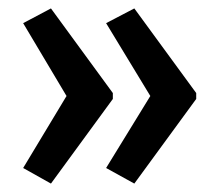

<svg xmlns="http://www.w3.org/2000/svg" viewBox="-20 -495 518 456"><path d="M446 -260 299 -59 232 -96 337 -267 232 -440 299 -475 446 -274ZM248 -260 101 -59 35 -96 138 -267 35 -440 101 -475 248 -274Z"/></svg>

Font: Noto Sans Thai ExtCond Med
Style: Regular
Weight: 500
Width: 2
Designer: Monotype Design Team
Foundry: Monotype Imaging Inc.
Version: Version 2.002; ttfautohint (v1.8.4.7-5d5b)